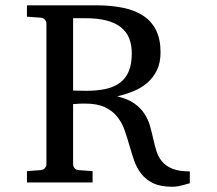

<svg xmlns="http://www.w3.org/2000/svg" viewBox="-20 -691 821 727"><path d="M479 -488.8Q479 -521 469.2 -545.7Q459.5 -570.3 438.2 -587.4Q417 -604.5 383.5 -613.3Q350.1 -622.1 302.7 -622.1H256.8V-348.1Q257.8 -348.1 263.7 -347.9Q269.5 -347.7 277.1 -347.7Q284.7 -347.7 292.7 -347.4Q300.8 -347.2 306.6 -347.2Q348.1 -347.2 380.4 -354.2Q412.6 -361.3 434.6 -377.9Q456.5 -394.5 467.8 -421.6Q479 -448.7 479 -488.8ZM698.7 2.9Q695.3 3.4 689 5.4Q682.6 7.3 673.8 9.8Q665 12.2 654.5 14.2Q644 16.1 632.8 16.1Q587.9 16.1 560.1 2.7Q532.2 -10.7 514.9 -33Q497.6 -55.2 487.8 -83.5Q478 -111.8 469.7 -141.4Q461.4 -170.9 451.4 -199.2Q441.4 -227.5 423.3 -249.8Q405.3 -272 376.5 -285.4Q347.7 -298.8 301.8 -298.8Q293.9 -298.8 286.1 -298.6Q278.3 -298.3 272.2 -297.9Q266.1 -297.4 261.7 -297.1Q257.3 -296.9 256.8 -296.9V-68.8Q256.8 -61.5 262 -54.7Q267.1 -47.9 277.8 -46.9L330.6 -43V0H82V-43L133.8 -46.9Q144.5 -47.9 150.1 -54.7Q155.8 -61.5 155.8 -68.8V-602.1Q155.8 -609.4 150.1 -616.2Q144.5 -623 133.8 -624L82 -627.9V-670.9H342.8Q399.9 -670.9 445.3 -661.6Q490.7 -652.3 522.5 -631.3Q554.2 -610.4 571 -576.4Q587.9 -542.5 587.9 -493.2Q587.9 -453.6 574.2 -425.3Q560.5 -397 537.8 -377.4Q515.1 -357.9 485.4 -345.7Q455.6 -333.5 423.8 -326.2Q464.4 -316.4 488.8 -299.1Q513.2 -281.7 527.3 -259.8Q541.5 -237.8 548.3 -213.1Q555.2 -188.5 560.5 -164.3Q565.9 -140.1 572.8 -118.2Q579.6 -96.2 594 -79.1Q608.4 -62 633.1 -52Q657.7 -42 698.7 -42Z"/></svg>

Font: BabelStone Ogham Fixed
Style: Regular
Weight: 400
Monospace: yes
Designer: Andrew West
Foundry: BabelStone
Version: Version 2.02 March 14, 2022